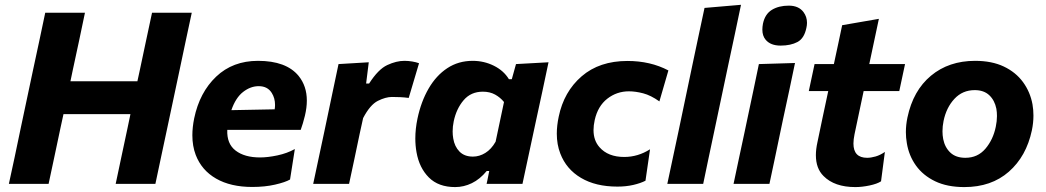

<svg xmlns="http://www.w3.org/2000/svg" viewBox="-20 -766 4359 800"><path d="M17 0Q29.5 -57.5 41 -111Q52 -164.5 66.5 -233L117.5 -473.5Q132.5 -542.5 144.2 -597.8Q156 -653 168.5 -713H334Q321.5 -654 310 -598.5Q298 -542.5 283 -473L273.5 -427.5H552.5L562.5 -473.5Q577 -542.5 589 -598.5Q601 -654 613.5 -713H779Q766.5 -654 754.5 -598.5Q742.5 -543 728 -473L677 -233Q662.5 -164.5 651 -111Q639.5 -57.5 627.5 0H462Q474 -57 485.5 -111Q497 -164.5 511.5 -233L523.5 -290.5H244.5L232 -233Q217.5 -164.5 206.2 -111Q195 -57.5 182.5 0Z M1031 13Q941 13 880.5 -21.8Q820 -56.5 795.5 -120.5Q781.5 -157.5 781.5 -202.5Q781.5 -235 789 -272.5Q811.5 -381 880.8 -446.8Q950 -512.5 1055 -512.5Q1172.5 -512.5 1224 -450Q1258.5 -407.5 1258.5 -347Q1258.5 -317.5 1250.5 -284Q1242.5 -251 1233 -225H927Q924.5 -167 961.8 -138.5Q999 -110 1063.5 -110Q1095.5 -110 1135.8 -118.5Q1176 -127 1208.5 -145L1188.5 -18Q1168.5 -6.5 1126.2 3.2Q1084 13 1031 13ZM1058 -407Q1024 -407 993 -383Q962 -359 944 -307L1124.5 -310.5Q1126 -320 1126 -329Q1126 -357 1112.5 -378.5Q1095 -407 1058 -407Z M1285 0Q1296.5 -53.5 1307 -103.5Q1317.5 -153 1331 -216L1341.5 -266Q1352.5 -319.5 1365 -378Q1377.5 -436.5 1390.5 -499L1516.5 -506.5L1505.5 -418H1518Q1556 -477.5 1593.8 -495Q1631.5 -512.5 1665 -512.5Q1681 -512.5 1697.5 -509.8Q1714 -507 1726 -502.5L1683 -358Q1663.5 -360.5 1647.5 -361.2Q1631.5 -362 1613 -362Q1587 -362 1554.5 -345.8Q1522 -329.5 1493 -274L1478.5 -208Q1466.5 -152 1456.5 -103Q1446 -54 1434.5 0Z M2007.5 0Q2009.5 -8 2011 -16L2018.5 -53.5H2008Q1979.5 -19 1946 -2.8Q1912.5 13.5 1876.5 13.5Q1807 13.5 1767 -26.5Q1727 -66.5 1715.5 -131.5Q1710.5 -159.5 1710.5 -189Q1710.5 -229 1719.5 -272Q1734.5 -343 1766 -397.2Q1797.5 -451.5 1843.8 -482Q1890 -512.5 1949.5 -512.5Q1997 -512.5 2038 -492Q2079 -471.5 2100.5 -436H2112.5L2130 -499L2265.5 -506.5Q2252.5 -444.5 2240 -386Q2227.5 -327.5 2214 -266L2162 -23.5Q2159.5 -11.5 2157 0ZM1950.5 -113.5Q1977.5 -113.5 2002.2 -128.8Q2027 -144 2045 -175.5L2080 -341Q2064.5 -360 2042.8 -372Q2021 -384 1992 -384Q1942 -384 1911.8 -348.5Q1881.5 -313 1870.5 -260.5Q1866 -239 1866 -218.5Q1866 -203.5 1868.5 -189Q1874 -155.5 1894.5 -134.5Q1915 -113.5 1950.5 -113.5Z M2552.5 11.5Q2462 11.5 2400.8 -24.8Q2339.5 -61 2314.5 -126.5Q2300 -164 2300 -209Q2300 -242.5 2308 -280Q2329.5 -384 2403.5 -448Q2477.5 -512 2594.5 -512Q2690 -512 2765 -472.5L2727.5 -343.5Q2691.5 -369 2659.8 -377.2Q2628 -385.5 2600.5 -385.5Q2550 -385.5 2510.5 -354.8Q2471 -324 2458 -266Q2453 -243.5 2453 -224Q2453 -180.5 2478 -152.5Q2513.5 -112 2581 -112Q2638 -112 2688.5 -144L2669.5 -13Q2649 -2.5 2618.8 4.5Q2588.5 11.5 2552.5 11.5Z M2760.5 0Q2772 -53 2782.5 -103.5Q2793 -154 2806.5 -216L2864.5 -493Q2877.5 -554 2890 -613.5Q2902.5 -672.5 2915.5 -733L3067.5 -746Q3055 -687 3042 -624.5Q3028.5 -562 3014 -493.5L2955.5 -216.5Q2942 -153 2931.5 -103.2Q2921 -53.5 2910 0Z M3036.5 0Q3048 -53.5 3058.5 -104Q3069 -154 3082.5 -216L3093 -266Q3108.5 -341 3120 -393.5Q3131 -445.5 3142 -499L3292.5 -503.5Q3281 -448.5 3269.8 -395.2Q3258.5 -342 3242 -266L3231.5 -216Q3218.5 -154 3208 -103.5Q3197 -53 3186 0ZM3232.5 -576Q3191 -576 3170.5 -600Q3156.5 -616.5 3156.5 -642.5Q3156.5 -654 3159 -667.5Q3167.5 -707.5 3196.2 -725Q3225 -742.5 3266.5 -742.5Q3308 -742.5 3328 -715.5Q3342.5 -696 3342.5 -671Q3342.5 -661 3340 -650Q3331 -606 3302.8 -591Q3274.5 -576 3232.5 -576Z M3544 13.5Q3457 13.5 3411.5 -32.5Q3379.5 -64 3379.5 -119.5Q3379.5 -144 3386 -173.5Q3396.5 -224.5 3407 -274Q3417.5 -323 3431 -386.5H3350L3374 -499H3454.5Q3464 -543 3472.2 -581.5Q3480.5 -620 3489 -661L3642 -687.5Q3629.5 -629 3619.8 -583Q3610 -537 3602 -499H3751L3727 -386.5H3578.5L3540.5 -206.5Q3536 -184.5 3536 -168Q3536 -108.5 3593 -108.5Q3609 -108.5 3628.2 -114Q3647.5 -119.5 3667 -133L3651 -10.5Q3635 0 3603.2 6.8Q3571.5 13.5 3544 13.5Z M3998 13.5Q3926.5 13.5 3876.2 -10.8Q3826 -35 3796.5 -76.2Q3767 -117.5 3758.5 -169.5Q3754.5 -192 3754.5 -215.5Q3754.5 -245.5 3761 -276.5Q3784.5 -388.5 3859 -450.5Q3933.5 -512.5 4043 -512.5Q4112.5 -512.5 4162.5 -488.8Q4212.5 -465 4242.5 -424Q4272.5 -383 4282 -331.5Q4286 -308.5 4286 -284.5Q4286 -254.5 4279.5 -223Q4256.5 -114.5 4183.5 -50.5Q4110.5 13.5 3998 13.5ZM4002.5 -108.5Q4053.5 -108.5 4085.8 -146.2Q4118 -184 4129 -237.5Q4134 -261 4134 -282.5Q4134 -298.5 4131.5 -313Q4124.5 -348 4102 -369.2Q4079.5 -390.5 4041.5 -390.5Q3990.5 -390.5 3956.8 -354.2Q3923 -318 3911.5 -262Q3907 -240 3907 -219Q3907 -202.5 3910 -186.5Q3917 -151.5 3940 -130Q3963 -108.5 4002.5 -108.5Z"/></svg>

Font: Heraclito
Style: Bold Italic
Weight: 700
Italic angle: -12°
Designer: Kostas Bartsokas (font) & Cristiano Sobral (main changes)
Foundry: Kostas Bartsokas (font) & Cristiano Sobral (main changes)
Version: Version 1.00;July 8, 2020;FontCreator 13.0.0.2655 64-bit